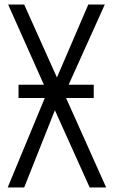

<svg xmlns="http://www.w3.org/2000/svg" viewBox="-20 -830 503 850"><path d="M62 -396V-455H395V-396ZM14 0 189 -422 16 -810H87L232 -487L371 -810H444L265 -413L450 0H377L223 -342L87 0Z"/></svg>

Font: Oswald Light
Style: Regular
Weight: 300
Designer: Vernon Adams
Foundry: Vernon Adams
Version: Version 4.103;gftools[0.9.33.dev8+g029e19f]